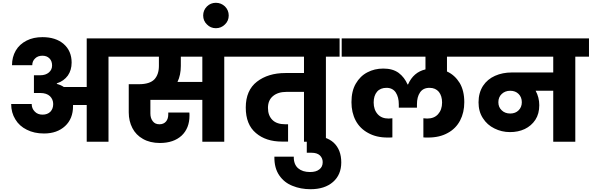

<svg xmlns="http://www.w3.org/2000/svg" viewBox="-20 -1015 4238 1375"><path d="M601 -740C601 -740 601 -392 601 -392C601 -392 437 -392 437 -392C437 -392 437 -392 437 -392C424 -401 407 -409 387 -414C387 -414 387 -418 387 -418C387 -418 387 -418 387 -418C421 -429 447 -448 466 -474C484 -500 493 -531 493 -567C493 -567 493 -567 493 -567C493 -622 474 -667 436 -700C398 -733 347 -749 284 -749C284 -749 284 -749 284 -749C241 -749 203 -741 170 -724C137 -707 111 -684 93 -653C75 -622 66 -587 66 -548C66 -548 211 -548 211 -548C211 -548 211 -548 211 -548C211 -568 218 -584 232 -597C245 -610 263 -616 284 -616C284 -616 284 -616 284 -616C304 -616 321 -610 334 -597C347 -584 353 -567 353 -546C353 -546 353 -546 353 -546C353 -525 345 -509 330 -496C315 -483 294 -476 268 -476C268 -476 223 -476 223 -476C223 -476 223 -349 223 -349C223 -349 268 -349 268 -349C268 -349 268 -349 268 -349C299 -349 322 -341 338 -326C353 -311 361 -292 361 -270C361 -270 361 -270 361 -270C361 -247 354 -229 341 -215C327 -201 308 -194 285 -194C285 -194 285 -194 285 -194C262 -194 243 -201 229 -216C214 -231 207 -249 207 -270C207 -270 60 -270 60 -270C60 -270 60 -270 60 -270C60 -229 70 -192 90 -160C109 -128 137 -103 172 -86C207 -68 248 -59 295 -59C295 -59 295 -59 295 -59C358 -59 408 -77 446 -112C484 -147 503 -195 503 -254C503 -254 503 -263 503 -263C503 -263 601 -263 601 -263C601 -263 601 0 601 0C601 0 757 0 757 0C757 0 757 -609 757 -609C757 -609 856 -609 856 -609C856 -609 856 -740 856 -740C856 -740 601 -740 601 -740Z M1684 -740C1684 -740 822 -740 822 -740C822 -740 822 -609 822 -609C822 -609 1118 -609 1118 -609C1118 -609 1118 -543 1118 -543C1118 -543 1118 -543 1118 -543C1118 -502 1107 -470 1086 -447C1064 -424 1027 -412 976 -412C976 -412 902 -412 902 -412C902 -412 902 -210 902 -210C902 -210 902 -210 902 -210C902 -168 911 -131 928 -98C945 -65 970 -39 1004 -20C1037 -1 1078 9 1125 9C1125 9 1125 9 1125 9C1191 9 1243 -9 1281 -44C1318 -79 1337 -127 1337 -187C1337 -187 1337 -187 1337 -187C1337 -196 1337 -203 1336 -209C1336 -209 1185 -209 1185 -209C1185 -209 1185 -196 1185 -196C1185 -196 1185 -196 1185 -196C1185 -175 1180 -158 1169 -145C1158 -132 1142 -125 1122 -125C1122 -125 1122 -125 1122 -125C1101 -125 1085 -132 1074 -147C1063 -161 1057 -179 1057 -202C1057 -202 1057 -300 1057 -300C1057 -300 1429 -300 1429 -300C1429 -300 1429 0 1429 0C1429 0 1586 0 1586 0C1586 0 1586 -609 1586 -609C1586 -609 1684 -609 1684 -609C1684 -609 1684 -740 1684 -740ZM1429 -428C1429 -428 1251 -428 1251 -428C1251 -428 1251 -428 1251 -428C1267 -461 1275 -500 1275 -543C1275 -543 1275 -609 1275 -609C1275 -609 1429 -609 1429 -609C1429 -609 1429 -428 1429 -428Z M1618 -904C1618 -904 1618 -904 1618 -904C1618 -929 1609 -951 1591 -969C1573 -986 1551 -995 1526 -995C1526 -995 1526 -995 1526 -995C1501 -995 1479 -986 1462 -969C1444 -951 1435 -929 1435 -904C1435 -904 1435 -904 1435 -904C1435 -879 1444 -857 1462 -840C1479 -822 1501 -813 1526 -813C1526 -813 1526 -813 1526 -813C1551 -813 1573 -822 1591 -840C1609 -857 1618 -879 1618 -904Z M2412 -740C2412 -740 1670 -740 1670 -740C1670 -740 1670 -609 1670 -609C1670 -609 2157 -609 2157 -609C2157 -609 2157 -492 2157 -492C2157 -492 2024 -492 2024 -492C2024 -492 2024 -492 2024 -492C1941 -492 1873 -471 1820 -430C1767 -389 1740 -327 1740 -245C1740 -245 1740 -245 1740 -245C1740 -164 1764 -103 1813 -62C1861 -21 1923 -1 2000 -1C2000 -1 2043 -1 2043 -1C2043 -1 2043 -125 2043 -125C2043 -125 2024 -125 2024 -125C2024 -125 2024 -125 2024 -125C1983 -125 1952 -135 1931 -156C1910 -177 1899 -205 1899 -242C1899 -242 1899 -242 1899 -242C1899 -279 1911 -307 1935 -327C1959 -347 1991 -357 2032 -357C2032 -357 2157 -357 2157 -357C2157 -357 2157 0 2157 0C2157 0 2314 0 2314 0C2314 0 2314 -609 2314 -609C2314 -609 2412 -609 2412 -609C2412 -609 2412 -740 2412 -740Z M2424 148C2424 148 2424 148 2424 148C2424 88 2406 41 2370 7C2334 -26 2281 -43 2212 -43C2212 -43 2177 -43 2177 -43C2177 -43 2177 79 2177 79C2177 79 2212 79 2212 79C2212 79 2212 79 2212 79C2237 79 2257 85 2271 98C2284 111 2291 127 2291 146C2291 146 2291 146 2291 146C2291 169 2283 186 2267 198C2251 211 2229 217 2200 217C2200 217 2200 217 2200 217C2164 217 2136 208 2115 190C2094 172 2083 144 2084 107C2084 107 1945 107 1945 107C1945 107 1945 107 1945 107C1944 162 1956 206 1980 241C2004 276 2036 301 2075 316C2114 332 2157 340 2204 340C2204 340 2204 340 2204 340C2271 340 2325 323 2365 288C2404 254 2424 207 2424 148Z M3375 -609C3375 -609 3375 -740 3375 -740C3375 -740 2427 -740 2427 -740C2427 -740 2427 -609 2427 -609C2427 -609 3027 -609 3027 -609C3027 -609 3027 -518 3027 -518C3027 -518 3027 -518 3027 -518C2970 -505 2928 -469 2902 -410C2902 -410 2899 -410 2899 -410C2899 -410 2899 -410 2899 -410C2884 -444 2863 -472 2835 -493C2806 -514 2770 -524 2725 -524C2725 -524 2725 -524 2725 -524C2683 -524 2645 -515 2611 -497C2576 -479 2549 -452 2528 -416C2507 -380 2497 -336 2497 -283C2497 -283 2497 -283 2497 -283C2497 -234 2507 -190 2527 -152C2547 -114 2577 -84 2616 -63C2655 -41 2701 -30 2756 -30C2756 -30 2756 -30 2756 -30C2769 -30 2781 -30 2790 -31C2790 -31 2790 -168 2790 -168C2790 -168 2763 -166 2763 -166C2763 -166 2763 -166 2763 -166C2730 -166 2704 -176 2685 -197C2666 -218 2656 -246 2656 -281C2656 -281 2656 -281 2656 -281C2656 -313 2664 -339 2680 -358C2696 -377 2719 -386 2748 -386C2748 -386 2748 -386 2748 -386C2777 -386 2799 -375 2814 -353C2829 -330 2836 -302 2836 -268C2836 -268 2836 -244 2836 -244C2836 -244 2966 -244 2966 -244C2966 -244 2966 -268 2966 -268C2966 -268 2966 -268 2966 -268C2966 -303 2973 -331 2988 -353C3003 -375 3025 -386 3056 -386C3056 -386 3056 -386 3056 -386C3085 -386 3107 -376 3123 -357C3138 -338 3146 -312 3146 -281C3146 -281 3146 -281 3146 -281C3146 -246 3136 -218 3117 -197C3098 -176 3072 -166 3039 -166C3039 -166 3012 -168 3012 -168C3012 -168 3012 -31 3012 -31C3012 -31 3012 -31 3012 -31C3021 -30 3033 -30 3046 -30C3046 -30 3046 -30 3046 -30C3101 -30 3148 -41 3187 -63C3226 -84 3255 -114 3275 -152C3295 -190 3305 -234 3305 -283C3305 -283 3305 -283 3305 -283C3305 -338 3294 -384 3272 -421C3249 -458 3219 -486 3181 -503C3181 -503 3181 -609 3181 -609C3181 -609 3375 -609 3375 -609Z M4198 -740C4198 -740 3341 -740 3341 -740C3341 -740 3341 -609 3341 -609C3341 -609 3942 -609 3942 -609C3942 -609 3942 -496 3942 -496C3942 -496 3645 -496 3645 -496C3645 -496 3645 -496 3645 -496C3601 -496 3561 -488 3525 -472C3489 -456 3460 -432 3439 -400C3418 -367 3407 -328 3407 -282C3407 -282 3407 -282 3407 -282C3407 -239 3417 -201 3438 -169C3459 -136 3486 -112 3521 -95C3555 -78 3592 -69 3632 -69C3632 -69 3632 -69 3632 -69C3671 -69 3706 -76 3738 -91C3769 -106 3795 -128 3814 -157C3833 -186 3842 -221 3842 -262C3842 -262 3842 -262 3842 -262C3842 -299 3833 -334 3816 -365C3816 -365 3942 -365 3942 -365C3942 -365 3942 0 3942 0C3942 0 4100 0 4100 0C4100 0 4100 -609 4100 -609C4100 -609 4198 -609 4198 -609C4198 -609 4198 -740 4198 -740ZM3634 -202C3634 -202 3634 -202 3634 -202C3609 -202 3588 -210 3573 -225C3557 -240 3549 -259 3549 -283C3549 -283 3549 -283 3549 -283C3549 -307 3557 -327 3573 -342C3589 -357 3609 -365 3634 -365C3634 -365 3634 -365 3634 -365C3659 -365 3679 -357 3694 -342C3709 -327 3717 -307 3717 -283C3717 -283 3717 -283 3717 -283C3717 -259 3709 -240 3694 -225C3679 -210 3659 -202 3634 -202Z"/></svg>

Font: Girnar Poppins
Style: Bold
Weight: 500
Designer: Ninad Kale (Devanagari), Jonny Pinhorn (Latin)
Foundry: Indian Type Foundry
Version: ""